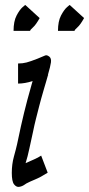

<svg xmlns="http://www.w3.org/2000/svg" viewBox="-20 -735 355 765"><path d="M170 -47Q142 -29 120 -20Q98 -11 85 -4Q85 -4 76 2Q67 8 56 9.5Q45 11 36 -0.5Q27 -12 27 -46Q27 -81 35.5 -111.5Q44 -142 48 -160Q57 -203 63.5 -232.5Q70 -262 76 -286Q82 -310 89 -337Q96 -364 107 -402Q109 -407 110 -412Q79 -402 52 -402V-482Q70 -482 85.5 -486Q101 -490 129 -501Q153 -511 160 -514Q167 -517 177 -509Q185 -502 183 -486.5Q181 -471 171 -437Q174 -436 171 -435Q168 -424 164 -410.5Q160 -397 155 -380Q143 -339 136 -311.5Q129 -284 123 -260.5Q117 -237 111.5 -209.5Q106 -182 97 -143Q94 -128 90 -113Q86 -98 82 -85Q100 -93 116 -100Q132 -107 144 -115ZM100 -612H34Q34 -650 46 -673Q58 -696 70 -706.5Q82 -717 81 -715L138 -663Q123 -636 111.5 -626Q100 -616 100 -612ZM277 -612H211Q211 -650 223 -673Q235 -696 247 -706.5Q259 -717 258 -715L315 -663Q300 -636 288.5 -626Q277 -616 277 -612Z"/></svg>

Font: Syne
Style: Italic
Weight: 400
Italic angle: -9°
Designer: Lucas Descroix
Foundry: Bonjour Monde
Version: Version 2.000; ttfautohint (v1.8.3)